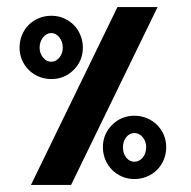

<svg xmlns="http://www.w3.org/2000/svg" viewBox="-20 -522 540 542"><path d="M67.4 0 311.5 -502H424.8L180.7 0ZM449.2 -106.4Q449.2 -87.9 442.4 -71.3Q435.5 -54.7 423.3 -42.5Q411.1 -30.3 394.5 -23.4Q377.9 -16.6 359.4 -16.6Q340.8 -16.6 324.7 -23.4Q308.6 -30.3 296.4 -42.5Q284.2 -54.7 277.3 -71.3Q270.5 -87.9 270.5 -106.4Q270.5 -143.6 296.4 -169.4Q322.3 -195.3 359.4 -195.3Q377.9 -195.3 394.5 -188.5Q411.1 -181.6 423.3 -169.4Q435.5 -157.2 442.4 -141.1Q449.2 -125 449.2 -106.4ZM213.9 -387.7Q213.9 -350.6 188 -324.7Q162.1 -298.8 125 -298.8Q106.4 -298.8 89.8 -305.7Q73.2 -312.5 61 -324.7Q48.8 -336.9 42 -353Q35.2 -369.1 35.2 -387.7Q35.2 -406.2 42 -422.9Q48.8 -439.5 61 -451.7Q73.2 -463.9 89.8 -470.7Q106.4 -477.5 125 -477.5Q143.6 -477.5 159.7 -470.7Q175.8 -463.9 188 -451.7Q200.2 -439.5 207 -422.9Q213.9 -406.2 213.9 -387.7ZM359.4 -146.5Q345.7 -146.5 336.4 -134.8Q327.1 -123 327.1 -106.4Q327.1 -88.9 336.4 -77.1Q345.7 -65.4 359.4 -65.4Q373 -65.4 382.8 -77.1Q392.6 -88.9 392.6 -106.4Q392.6 -123 382.8 -134.8Q373 -146.5 359.4 -146.5ZM125 -428.7Q111.3 -428.7 101.6 -416.5Q91.8 -404.3 91.8 -387.7Q91.8 -371.1 101.6 -359.4Q111.3 -347.7 125 -347.7Q137.7 -347.7 147.5 -359.4Q157.2 -371.1 157.2 -387.7Q157.2 -404.3 147.5 -416.5Q137.7 -428.7 125 -428.7Z"/></svg>

Font: Shorif Bongobondhu ANSI V2
Style: Regular
Weight: 400
Designer: Shorif Uddin Shishir, Shorif art & Design, e-mail : shorifart@gmail.com, facebook : Shorif2001
Foundry: Lipighor Font Foundry
Version: Designed By Shorif Uddin Shishir | Build By Niladri Shekhar 